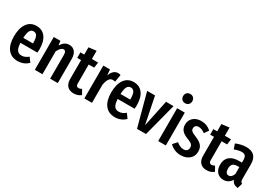

<svg xmlns="http://www.w3.org/2000/svg" viewBox="28 -1728 3791 2678"><g transform="rotate(30 1924.0 -389.0)"><path d="M431 -226H158Q162 -144 186.5 -111.5Q211 -79 256 -79Q287 -79 312 -89.5Q337 -100 366 -123L417 -53Q347 15 249 15Q145 15 89.5 -57Q34 -129 34 -260Q34 -391 87 -467Q140 -543 237 -543Q330 -543 382 -475.5Q434 -408 434 -277Q434 -268 431 -226ZM314 -313Q314 -388 296 -422.5Q278 -457 238 -457Q201 -457 181.5 -423.5Q162 -390 158 -306H314Z M890 -392V0H767V-378Q767 -416 756.5 -432.5Q746 -449 726 -449Q684 -449 643 -370V0H520V-529H627L636 -460Q663 -502 693.5 -522.5Q724 -543 767 -543Q824 -543 857 -502Q890 -461 890 -392Z M1267 -24Q1218 15 1152 15Q1083 15 1047 -24.5Q1011 -64 1011 -132V-440H949V-529H1011V-646L1134 -661V-529H1234L1222 -440H1134V-132Q1134 -84 1175 -84Q1188 -84 1198 -87.5Q1208 -91 1224 -100Z M1592 -535 1572 -417Q1552 -422 1535 -422Q1497 -422 1475 -389Q1453 -356 1441 -291V0H1318V-529H1425L1434 -437Q1471 -542 1551 -542Q1574 -542 1592 -535Z M1997 -226H1724Q1728 -144 1752.5 -111.5Q1777 -79 1822 -79Q1853 -79 1878 -89.5Q1903 -100 1932 -123L1983 -53Q1913 15 1815 15Q1711 15 1655.5 -57Q1600 -129 1600 -260Q1600 -391 1653 -467Q1706 -543 1803 -543Q1896 -543 1948 -475.5Q2000 -408 2000 -277Q2000 -268 1997 -226ZM1880 -313Q1880 -388 1862 -422.5Q1844 -457 1804 -457Q1767 -457 1747.5 -423.5Q1728 -390 1724 -306H1880Z M2449 -529 2311 0H2166L2024 -529H2151L2238 -99L2328 -529Z M2630 -529V0H2507V-529ZM2642 -718Q2642 -686 2621.5 -665Q2601 -644 2568 -644Q2535 -644 2514.5 -665Q2494 -686 2494 -718Q2494 -751 2514.5 -772Q2535 -793 2568 -793Q2601 -793 2621.5 -772Q2642 -751 2642 -718Z M3050 -481 3003 -414Q2975 -434 2950 -444Q2925 -454 2899 -454Q2870 -454 2853.5 -438.5Q2837 -423 2837 -396Q2837 -369 2855.5 -352.5Q2874 -336 2930 -314Q2999 -287 3032 -250Q3065 -213 3065 -151Q3065 -74 3011 -29.5Q2957 15 2874 15Q2820 15 2774.5 -4.5Q2729 -24 2695 -59L2755 -125Q2811 -76 2869 -76Q2902 -76 2921 -93.5Q2940 -111 2940 -142Q2940 -165 2932 -179.5Q2924 -194 2904 -206.5Q2884 -219 2844 -234Q2775 -261 2745.5 -297Q2716 -333 2716 -389Q2716 -456 2763.5 -499.5Q2811 -543 2891 -543Q2985 -543 3050 -481Z M3408 -24Q3359 15 3293 15Q3224 15 3188 -24.5Q3152 -64 3152 -132V-440H3090V-529H3152V-646L3275 -661V-529H3375L3363 -440H3275V-132Q3275 -84 3316 -84Q3329 -84 3339 -87.5Q3349 -91 3365 -100Z M3819 -69 3794 13Q3753 8 3728.5 -9Q3704 -26 3692 -61Q3646 15 3563 15Q3497 15 3458 -29.5Q3419 -74 3419 -148Q3419 -234 3472.5 -279Q3526 -324 3628 -324H3669V-361Q3669 -411 3651.5 -431.5Q3634 -452 3595 -452Q3548 -452 3478 -426L3450 -506Q3490 -524 3533 -533.5Q3576 -543 3615 -543Q3789 -543 3789 -367V-128Q3789 -102 3796 -89.5Q3803 -77 3819 -69ZM3669 -140V-251H3640Q3589 -251 3565.5 -228Q3542 -205 3542 -157Q3542 -116 3556 -95Q3570 -74 3596 -74Q3644 -74 3669 -140Z"/></g></svg>

Font: Fira Sans Extra Condensed Medium
Style: Regular
Weight: 500
Width: 1
Designer: Carrois Corporate & Edenspiekermann AG
Foundry: Carrois Corporate GbR & Edenspiekermann AG
Version: Version 4.203